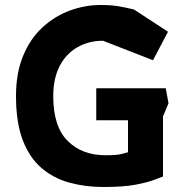

<svg xmlns="http://www.w3.org/2000/svg" viewBox="-20 -738 734 768"><path d="M393 10Q321 10 257.5 -7.5Q194 -25 146 -66Q98 -107 71 -177.5Q44 -248 44 -354Q44 -447 73 -516Q102 -585 151 -629.5Q200 -674 260 -696Q320 -718 382 -718Q425 -718 454 -713Q483 -708 516 -700L652 -611L592 -497L392 -575Q336 -575 290.5 -549.5Q245 -524 219 -474.5Q193 -425 193 -353Q193 -232 250.5 -174.5Q308 -117 402 -117Q447 -117 466 -122Q485 -127 492 -129V-257H365V-385H643L654 -325L632 -272V-32Q621 -28 595 -18Q569 -8 520.5 1Q472 10 393 10Z"/></svg>

Font: Rowdies Light
Style: Regular
Weight: 300
Designer: Jaikishan Patel
Version: Version 1.000; ttfautohint (v1.8.3)